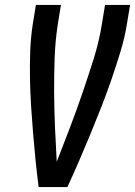

<svg xmlns="http://www.w3.org/2000/svg" viewBox="-20 -755 545 775"><path d="M252 0H136Q129 -54 123.5 -108.5Q118 -163 113.5 -217.5Q109 -272 105.5 -327Q102 -382 101 -437.5Q100 -493 102 -549Q104 -605 113 -662L125 -735H226L214 -662Q203 -591 200.5 -520.5Q198 -450 198.5 -380Q199 -310 202 -240.5Q205 -171 209 -102Q236 -171 262.5 -240.5Q289 -310 313 -380Q337 -450 359 -520.5Q381 -591 392 -662L404 -735H505L493 -662Q484 -605 467 -549Q450 -493 431 -437.5Q412 -382 390.5 -327Q369 -272 346.5 -217.5Q324 -163 300.5 -108.5Q277 -54 252 0Z"/></svg>

Font: Iosevka Term Curly SmBd Obl
Style: Regular
Weight: 600
Italic angle: -9°
Designer: Belleve Invis
Foundry: Belleve Invis
Version: Version 32.3.0